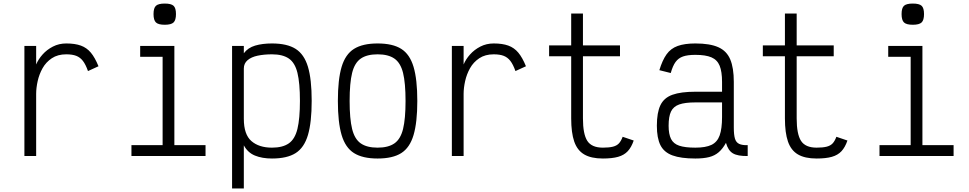

<svg xmlns="http://www.w3.org/2000/svg" viewBox="-20 -876 5440 1078"><path d="M117 0V-618H183V-514Q195 -543 219 -570Q243 -597 277 -614.5Q311 -632 352 -632Q401 -632 434 -620Q467 -608 490 -580.5Q513 -553 533 -504L474 -477Q461 -514 445.5 -534Q430 -554 408 -562.5Q386 -571 352 -571Q304 -571 271 -549Q238 -527 219 -493Q200 -459 191.5 -420.5Q183 -382 183 -349V0Z M718 0V-61H893V-557H767V-618H959V-61H1134V0ZM905 -737Q869 -737 855.5 -750Q842 -763 842 -797Q842 -831 855.5 -843.5Q869 -856 905 -856Q941 -856 954.5 -843.5Q968 -831 968 -797Q968 -763 954.5 -750Q941 -737 905 -737Z M1283 182V-618H1349V-577Q1372 -608 1412.5 -620Q1453 -632 1507 -632Q1592 -632 1640 -601.5Q1688 -571 1709 -501Q1730 -431 1730 -310Q1730 -189 1709 -118Q1688 -47 1640 -16.5Q1592 14 1507 14Q1452 14 1411.5 -2.5Q1371 -19 1349 -60V182ZM1507 -47Q1567 -47 1601.5 -71Q1636 -95 1650 -152.5Q1664 -210 1664 -310Q1664 -410 1650 -467Q1636 -524 1601.5 -547.5Q1567 -571 1507 -571Q1463 -571 1427 -563.5Q1391 -556 1370 -538Q1349 -520 1349 -491V-209Q1349 -121 1391.5 -84Q1434 -47 1507 -47Z M2100 14Q2016 14 1967.5 -16.5Q1919 -47 1898 -118Q1877 -189 1877 -309Q1877 -430 1898 -500.5Q1919 -571 1967.5 -601.5Q2016 -632 2100 -632Q2185 -632 2233 -601.5Q2281 -571 2302 -500.5Q2323 -430 2323 -309Q2323 -189 2302 -118Q2281 -47 2233 -16.5Q2185 14 2100 14ZM2100 -47Q2160 -47 2194.5 -71Q2229 -95 2243 -152Q2257 -209 2257 -309Q2257 -410 2243 -466.5Q2229 -523 2194.5 -547Q2160 -571 2100 -571Q2040 -571 2005.5 -547Q1971 -523 1957 -466.5Q1943 -410 1943 -309Q1943 -209 1957 -152Q1971 -95 2005.5 -71Q2040 -47 2100 -47Z M2517 0V-618H2583V-514Q2595 -543 2619 -570Q2643 -597 2677 -614.5Q2711 -632 2752 -632Q2801 -632 2834 -620Q2867 -608 2890 -580.5Q2913 -553 2933 -504L2874 -477Q2861 -514 2845.5 -534Q2830 -554 2808 -562.5Q2786 -571 2752 -571Q2704 -571 2671 -549Q2638 -527 2619 -493Q2600 -459 2591.5 -420.5Q2583 -382 2583 -349V0Z M3365 14Q3299 14 3260 -9Q3221 -32 3204 -81.5Q3187 -131 3187 -211V-560H3063V-621H3187V-800H3253V-621H3461V-560H3253V-211Q3253 -123 3277.5 -85Q3302 -47 3365 -47Q3400 -47 3421.5 -52.5Q3443 -58 3455 -71Q3467 -84 3476 -108L3538 -87Q3525 -49 3504.5 -27Q3484 -5 3450.5 4.5Q3417 14 3365 14Z M3884 14Q3803 14 3755.5 -3.5Q3708 -21 3688 -61Q3668 -101 3668 -170Q3668 -244 3688 -285.5Q3708 -327 3755.5 -344Q3803 -361 3884 -361H4034V-416Q4034 -474 4020.5 -507Q4007 -540 3974.5 -554Q3942 -568 3884 -568Q3841 -568 3815 -559Q3789 -550 3773 -528Q3757 -506 3746 -466L3682 -482Q3699 -538 3722.5 -571Q3746 -604 3785 -618Q3824 -632 3884 -632Q3966 -632 4013 -611Q4060 -590 4080 -542.5Q4100 -495 4100 -416V-160Q4100 -119 4106.5 -97.5Q4113 -76 4130.5 -68Q4148 -60 4178 -61V0Q4122 1 4095 -15Q4068 -31 4056 -74Q4038 -41 4015.5 -21.5Q3993 -2 3961.5 6Q3930 14 3884 14ZM3884 -47Q3942 -47 3974.5 -62.5Q4007 -78 4020.5 -115.5Q4034 -153 4034 -219V-301H3884Q3826 -301 3793.5 -289.5Q3761 -278 3747.5 -250Q3734 -222 3734 -170Q3734 -123 3747.5 -96Q3761 -69 3793.5 -58Q3826 -47 3884 -47Z M4565 14Q4499 14 4460 -9Q4421 -32 4404 -81.5Q4387 -131 4387 -211V-560H4263V-621H4387V-800H4453V-621H4661V-560H4453V-211Q4453 -123 4477.5 -85Q4502 -47 4565 -47Q4600 -47 4621.5 -52.5Q4643 -58 4655 -71Q4667 -84 4676 -108L4738 -87Q4725 -49 4704.5 -27Q4684 -5 4650.5 4.5Q4617 14 4565 14Z M4918 0V-61H5093V-557H4967V-618H5159V-61H5334V0ZM5105 -737Q5069 -737 5055.5 -750Q5042 -763 5042 -797Q5042 -831 5055.5 -843.5Q5069 -856 5105 -856Q5141 -856 5154.5 -843.5Q5168 -831 5168 -797Q5168 -763 5154.5 -750Q5141 -737 5105 -737Z"/></svg>

Font: Victor Mono Thin Light
Style: Regular
Weight: 300
Monospace: yes
Version: Version 1.561;gftools[0.9.30]